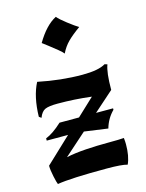

<svg xmlns="http://www.w3.org/2000/svg" viewBox="-115 -823 688 904"><g transform="rotate(-15 228.5 -370.5)"><path d="M350 -180 235 -196 127 -100Q169 -109 223 -112.5Q277 -116 332.5 -116Q388 -116 409 -118Q411 -100 411 -87Q411 -29 394 8Q367 0 294 0Q117 0 53 11Q49 3 42 -29.5Q35 -62 35 -83L159 -200H55V-211Q91 -225 135 -266H230L314 -345Q232 -355 149 -355Q107 -355 88.5 -347Q70 -339 59 -310L48 -318Q50 -415 83 -479Q194 -456 298 -456Q377 -456 411 -477L424 -473Q410 -437 410 -352L313 -266H396V-259Q363 -226 350 -180ZM151 -650Q195 -725 247 -752Q258 -738 290.5 -713Q323 -688 341 -677Q303 -650 280.5 -627.5Q258 -605 243 -574Q236 -583 219 -597Q202 -611 178 -629.5Q154 -648 151 -650Z"/></g></svg>

Font: NewRocker
Style: Regular
Weight: 400
Designer: Pablo Impallari, Brenda Gallo, Rodrigo Fuenzalida
Foundry: Pablo Impallari, Brenda Gallo, Rodrigo Fuenzalida
Version: Version 1.000